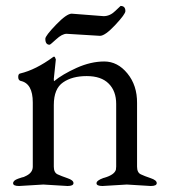

<svg xmlns="http://www.w3.org/2000/svg" viewBox="-20 -620 567 643"><path d="M131.8 -490.2Q131.8 -500 167.5 -537.1Q203.1 -574.2 220.2 -574.2L327.1 -565.9Q348.1 -565.9 365.7 -583Q383.3 -600.1 383.8 -600.1Q399.9 -600.1 399.9 -583Q400.4 -573.2 366.2 -536.6Q332 -500 314.9 -500L203.1 -506.8Q188 -506.8 168 -488.3Q147.9 -469.7 146 -470.2Q131.8 -470.2 131.8 -490.2ZM326.2 -23.9Q327.1 -23.9 330.1 -24.9Q363.3 -34.7 368.2 -51.8Q369.1 -56.6 369.1 -62V-272Q369.1 -314.9 344.2 -339.8Q319.3 -365.2 270.5 -365.2Q221.7 -365.2 191.4 -344.2Q160.2 -323.2 160.2 -268.1V-62Q160.2 -42 172.9 -36.1Q185.5 -30.3 205.6 -23.4Q226.1 -16.6 226.1 -6.8Q226.1 2.9 206.1 2.9L125 -2L43.9 2.9Q23.9 2.9 23.9 -6.3Q23.9 -15.6 40.5 -21.5Q57.1 -27.3 59.6 -27.3Q62 -28.3 69.8 -32.2Q89.8 -43 89.8 -62V-276.9Q89.8 -340.8 48.8 -349.1Q41 -351.6 41 -362.3Q41 -373 47.9 -374Q99.6 -386.2 158.2 -429.2Q159.2 -430.2 161.6 -430.2Q164.1 -430.2 167 -420.9L160.2 -356Q160.2 -349.1 161.1 -348.1Q189 -371.1 236.3 -392.6Q284.2 -414.1 329.1 -414.1Q374 -414.1 406.7 -374Q439.5 -334 439 -274.9V-62Q439 -42 451.7 -36.1Q463.9 -30.3 484.4 -23.4Q504.9 -16.6 504.9 -6.8Q504.9 2.9 484.9 2.9L404.8 -2L323.2 2.9Q303.2 2.9 303.2 -6.3Q303.2 -15.6 326.2 -23.9Z"/></svg>

Font: EBGaramond
Style: Regular
Weight: 400
Version: Version 000.012g